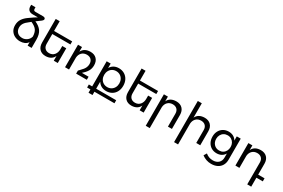

<svg xmlns="http://www.w3.org/2000/svg" viewBox="132 -2225 5758 3911"><g transform="rotate(30 3011.5 -269.5)"><path d="M586 -192V0H492V-82Q462 -37 414 -17Q366 3 310 3Q246 3 189.5 -23Q133 -49 97.5 -102Q62 -155 62 -233Q62 -317 103 -379Q144 -441 217 -491Q272 -531 318 -561.5Q364 -592 385 -603H263Q201 -603 170 -634.5Q139 -666 139 -721V-757H240V-722Q240 -698 251 -686.5Q262 -675 290 -675H467Q494 -674 507.5 -663.5Q521 -653 521 -637Q521 -625 513.5 -612.5Q506 -600 493 -590Q456 -565 382 -508Q485 -463 535.5 -391Q586 -319 586 -192ZM492 -212Q490 -307 451.5 -362Q413 -417 318 -458L271 -420Q213 -378 184.5 -333.5Q156 -289 156 -234Q156 -165 198.5 -121.5Q241 -78 317 -78Q376 -78 425.5 -114Q475 -150 492 -212Z M809 -456V-227Q809 -160 845.5 -122.5Q882 -85 946 -85Q1020 -86 1063.5 -137.5Q1107 -189 1107 -269V-346H1201V0H1107V-112Q1055 1 912 3Q820 3 768 -51.5Q716 -106 716 -202V-757H809V-528H1235V-456Z M1884 -72V0H1633V-72H1634L1664 -104Q1700 -141 1721 -166.5Q1742 -192 1756.5 -225.5Q1771 -259 1772 -302Q1772 -369 1734.5 -406.5Q1697 -444 1631 -444Q1560 -443 1516 -399Q1472 -355 1466 -283V0H1372V-529H1466V-419Q1519 -530 1666 -532Q1760 -532 1813 -477Q1866 -422 1866 -327Q1866 -248 1829 -188Q1792 -128 1727 -72Z M2611 133H2140V211H2046V133H1968V62H2046V-529H2140V-424Q2169 -476 2219.5 -504Q2270 -532 2336 -532Q2410 -532 2467.5 -498Q2525 -464 2557 -403Q2589 -342 2589 -263Q2589 -185 2557.5 -124.5Q2526 -64 2469 -30.5Q2412 3 2338 3Q2271 3 2220.5 -25Q2170 -53 2140 -104V62H2611ZM2140 -266Q2140 -211 2162.5 -168.5Q2185 -126 2225.5 -102Q2266 -78 2317 -78Q2368 -78 2408.5 -102Q2449 -126 2472 -169Q2495 -212 2495 -266Q2495 -319 2472 -362Q2449 -405 2408.5 -429Q2368 -453 2317 -453Q2266 -453 2226 -429Q2186 -405 2163 -362Q2140 -319 2140 -266Z M2829 -456V-227Q2829 -160 2865.5 -122.5Q2902 -85 2966 -85Q3040 -86 3083.5 -137.5Q3127 -189 3127 -269V-346H3221V0H3127V-112Q3075 1 2932 3Q2840 3 2788 -51.5Q2736 -106 2736 -202V-757H2829V-528H3255V-456Z M3886 -327V0H3792V-302Q3792 -369 3754.5 -406.5Q3717 -444 3651 -444Q3580 -443 3536 -399Q3492 -355 3486 -283V211H3392V-529H3486V-419Q3539 -530 3686 -532Q3780 -532 3833 -477Q3886 -422 3886 -327Z M4552 -327V0H4458V-302Q4458 -369 4420.5 -406.5Q4383 -444 4317 -444Q4246 -443 4202 -399Q4158 -355 4152 -283V211H4058V-757H4152V-419Q4205 -530 4352 -532Q4446 -532 4499 -477Q4552 -422 4552 -327Z M5199 -529V-33Q5199 43 5166 100Q5133 157 5072 187.5Q5011 218 4930 218Q4811 218 4712 144L4753 76Q4792 108 4834 123.5Q4876 139 4926 139Q5008 139 5057 93.5Q5106 48 5106 -30V-126Q5078 -77 5030 -50.5Q4982 -24 4919 -24Q4849 -24 4794.5 -56.5Q4740 -89 4709.5 -147Q4679 -205 4679 -280Q4679 -354 4709.5 -411Q4740 -468 4794.5 -500Q4849 -532 4919 -532Q4982 -532 5030 -505.5Q5078 -479 5106 -430V-529ZM5106 -277Q5106 -329 5084.5 -369.5Q5063 -410 5024.5 -433Q4986 -456 4937 -456Q4888 -456 4849.5 -433Q4811 -410 4789 -369Q4767 -328 4767 -277Q4768 -199 4815 -149Q4862 -99 4937 -99Q4986 -99 5024.5 -122Q5063 -145 5084.5 -185.5Q5106 -226 5106 -277Z M6023 0H5873V211H5779V-302Q5779 -369 5741.5 -406.5Q5704 -444 5638 -444Q5567 -443 5523 -399Q5479 -355 5473 -283V0H5379V-529H5473V-419Q5526 -530 5673 -532Q5767 -532 5820 -477Q5873 -422 5873 -327V-72H6023Z"/></g></svg>

Font: Montserrat arm2
Style: Regular
Weight: 400
Designer: Julieta Ulanovsky
Foundry: Julieta Ulanovsky
Version: Version 6.000